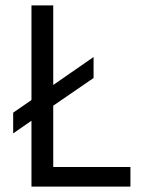

<svg xmlns="http://www.w3.org/2000/svg" viewBox="-20 -694 540 714"><path d="M328 -404 178 -301V-73H465V0H97V-245L29 -198V-275L97 -322V-674H178V-378L328 -482Z"/></svg>

Font: Hind Madurai
Style: Regular
Weight: 400
Designer: Jyotish Sonowal
Foundry: Indian Type Foundry
Version: Version 1.001;PS 1.0;hotconv 1.0.86;makeotf.lib2.5.63406; tt